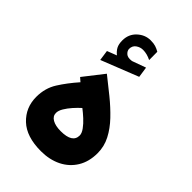

<svg xmlns="http://www.w3.org/2000/svg" viewBox="-229 -862 949 949"><g transform="rotate(45 245.5 -387.5)"><path d="M176.8 -602.5Q160.2 -615.7 151.6 -631.8Q143.1 -647.9 143.1 -673.8Q143.1 -717.3 173.3 -745.4Q203.6 -773.4 242.2 -773.4Q263.2 -773.4 277.1 -769Q291 -764.6 305.2 -756.3L305.7 -698.7Q276.9 -713.4 249 -713.4Q229.5 -713.4 212.9 -701.7Q196.3 -689.9 196.3 -667.5Q196.8 -654.3 209 -643.1Q221.2 -631.8 247.1 -635.3Q247.1 -635.3 251 -636.2L321.3 -661.6L329.6 -605.5L134.3 -528.3L126.5 -583ZM143.1 -381.3 123.5 -398.4 205.6 -503.4Q249.5 -468.8 293 -433.6Q336.4 -398.4 372.3 -360.8Q408.2 -323.2 429.7 -281.7Q451.2 -240.2 451.2 -193.4Q451.2 -133.8 424.8 -90.8Q398.4 -47.9 352.1 -24.9Q305.7 -2 245.6 -2Q144.5 -2 92 -51.5Q39.6 -101.1 39.6 -175.8Q39.6 -236.8 69.6 -284.4Q99.6 -332 143.1 -381.3ZM326.7 -192.4Q326.7 -208 312.7 -227.3Q298.8 -246.6 278.6 -265.1Q258.3 -283.7 239.7 -297.9Q222.7 -282.7 205.3 -263.2Q188 -243.7 176.3 -224.1Q164.6 -204.6 164.6 -188.5Q164.6 -166 186.3 -153.6Q208 -141.1 245.1 -141.1Q326.7 -141.1 326.7 -192.4Z"/></g></svg>

Font: Vazirmatn UI FD ExtraBold
Style: Regular
Weight: 800
Designer: Saber Rastikerdar
Foundry: Saber Rastikerdar
Version: Version 33.003